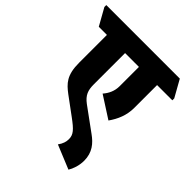

<svg xmlns="http://www.w3.org/2000/svg" viewBox="-287 -763 1069 1069"><g transform="rotate(45 247.5 -228.5)"><path d="M393 -181C424 -225 445 -274 445 -332V-512H565V-527L509 -627H-70V-612L-14 -512H50V-293C50 -195 83 -163 132 -126L235 -50C292 -8 311 12 311 48C311 68 305 89 288 112L429 170C443 148 456 111 456 73C456 8 422 -31 380 -61L243 -161C203 -191 193 -219 193 -266V-512H302V-360C302 -322 287 -290 264 -264Z"/></g></svg>

Font: Noto Serif Devanagari Condensed Black
Style: Regular
Weight: 900
Width: 3
Designer: Universal Thirst, Indian Type Foundry and the Monotype Design Team
Foundry: Monotype Imaging Inc.
Version: Version 2.004